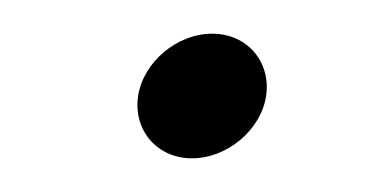

<svg xmlns="http://www.w3.org/2000/svg" viewBox="-20 -113 217 114"><path d="M62 -56C59 -36 73 -19 94 -19C115 -19 135 -36 138 -56C141 -76 127 -93 106 -93C85 -93 65 -76 62 -56Z"/></svg>

Font: Charger Sport
Style: HLObl
Weight: 100
Designer: Jasper
Foundry: Cannot Into Space Fonts
Version: Version 1.1